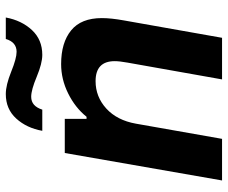

<svg xmlns="http://www.w3.org/2000/svg" viewBox="-80 -682 763 642"><g transform="rotate(-90 301.0 -361.5)"><path d="M184.1 -601.1Q193.4 -653.3 225.1 -688.2Q256.8 -723.1 307.1 -723.1Q336.9 -723.1 381.6 -705.1Q426.3 -687 448.2 -687Q480.5 -687 491.2 -723.1H563Q553.2 -670.4 521 -635.7Q488.8 -601.1 438 -601.1Q409.7 -601.1 365.2 -619.6Q320.8 -638.2 297.9 -638.2Q266.6 -638.2 254.9 -601.1ZM18.1 0 109.9 -525.9H224.1V-453.1H231Q261.7 -491.2 309.1 -514.6Q356.4 -538.1 407.2 -538.1Q479 -538.1 520 -504.6Q561 -471.2 561 -401.9Q561 -371.1 553.2 -328.1L495.1 0H356L412.1 -315.9Q417 -342.8 417 -358.9Q417 -422.9 350.1 -422.9Q297.9 -422.9 258.5 -387Q219.2 -351.1 208 -288.1L157.2 0Z"/></g></svg>

Font: Archivo
Style: Bold Italic
Weight: 700
Italic angle: -10°
Designer: Hector Gatti
Foundry: Omnibus-Type
Version: Version 2.001